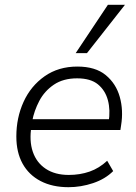

<svg xmlns="http://www.w3.org/2000/svg" viewBox="-20 -771 568 799"><path d="M265 8Q198 8 149 -17.5Q100 -43 74 -90Q48 -137 48 -203Q48 -281 78 -347Q108 -413 165.5 -453.5Q223 -494 302 -494Q377 -494 420 -458.5Q463 -423 478.5 -367.5Q494 -312 484 -250L481 -230H93L100 -275H451L432 -262Q440 -313 429 -354Q418 -395 387.5 -420Q357 -445 301 -445Q243 -445 204 -418.5Q165 -392 143.5 -351Q122 -310 114 -267L111 -246Q101 -185 116.5 -139.5Q132 -94 170.5 -68.5Q209 -43 266 -43Q313 -43 353 -57Q393 -71 426 -102L451 -59Q418 -26 367.5 -9Q317 8 265 8ZM295 -550 429 -751H500L342 -550Z"/></svg>

Font: Nunito Sans 12pt ExtraLight 12pt Light
Style: Italic
Weight: 300
Italic angle: -9°
Version: Version 3.101;gftools[0.9.27]